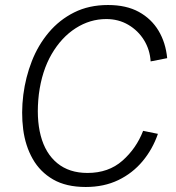

<svg xmlns="http://www.w3.org/2000/svg" viewBox="-20 -733 703 766"><path d="M322 13Q244 13 192 -17Q140 -47 110.5 -99Q81 -151 72.5 -217Q64 -283 73 -355Q82 -425 107 -489Q132 -553 174.5 -603.5Q217 -654 276 -683.5Q335 -713 411 -713Q484 -713 534 -685.5Q584 -658 612.5 -610.5Q641 -563 647 -501L581 -488Q578 -535 554.5 -573Q531 -611 492 -634Q453 -657 404 -657Q339 -657 282 -620.5Q225 -584 186 -517Q147 -450 135 -357Q124 -262 142.5 -191.5Q161 -121 208.5 -82Q256 -43 329 -43Q413 -43 468.5 -92Q524 -141 551 -211L610 -199Q589 -138 549 -90Q509 -42 452 -14.5Q395 13 322 13Z"/></svg>

Font: Inclusive Sans Light
Style: Italic
Weight: 300
Italic angle: -7°
Designer: Olivia King
Foundry: Olivia King
Version: Version 2.004